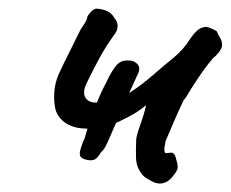

<svg xmlns="http://www.w3.org/2000/svg" viewBox="-20 -429 534 444"><path d="M183 -59Q165 -62 164.5 -72.5Q164 -83 176 -110Q181 -129 189.5 -153Q198 -177 207.5 -200Q217 -223 226 -239Q237 -263 248 -276.5Q259 -290 275 -289Q289 -290 298 -280.5Q307 -271 296 -252Q293 -245 285.5 -228.5Q278 -212 270 -195Q268 -190 261 -174Q254 -158 246 -139.5Q238 -121 231 -105Q229 -100 225 -92Q221 -84 213 -76Q206 -64 199.5 -60.5Q193 -57 183 -59ZM109 -173Q104 -192 105.5 -215Q107 -238 116 -258Q128 -284 141 -309.5Q154 -335 166 -360Q171 -368 176 -375.5Q181 -383 182 -390Q184 -395 190.5 -402Q197 -409 204 -409Q217 -408 227.5 -403.5Q238 -399 245 -387Q252 -379 252 -368.5Q252 -358 243 -347Q225 -322 211 -296.5Q197 -271 182 -240Q171 -219 176 -206.5Q181 -194 197 -192Q213 -190 232 -199Q256 -199 282 -216Q308 -233 334.5 -256Q361 -279 382 -296Q405 -315 421 -341Q427 -350 435.5 -358Q444 -366 457 -367Q462 -366 468 -363.5Q474 -361 481 -357Q485 -348 489.5 -340.5Q494 -333 493.5 -323.5Q493 -314 478 -299Q474 -297 461.5 -281Q449 -265 435.5 -244.5Q422 -224 413 -209Q411 -205 408.5 -202Q406 -199 404 -196Q393 -173 383 -149.5Q373 -126 363 -103Q362 -97 360.5 -89Q359 -81 362 -75Q369 -75 375 -76Q381 -77 385 -69Q391 -50 391 -42Q391 -34 376 -17Q359 1 337 -7Q326 -12 317 -18Q308 -24 303 -34Q295 -46 294.5 -64.5Q294 -83 295 -107Q296 -117 304.5 -140.5Q313 -164 318 -186Q302 -172 277.5 -159Q253 -146 239 -141Q206 -131 179.5 -131.5Q153 -132 135 -142.5Q117 -153 109 -173Z"/></svg>

Font: Caveat Medium
Style: Regular
Weight: 500
Designer: Pablo Impallari
Foundry: Pablo Impallari
Version: Version 2.000